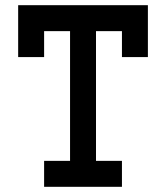

<svg xmlns="http://www.w3.org/2000/svg" viewBox="-20 -720 640 740"><path d="M50 -500H150V-600H250V-100H150V0H450V-100H350V-600H450V-500H550V-700H50Z"/></svg>

Font: Connection Serif
Style: Regular
Weight: 400
Version: Version 0.2